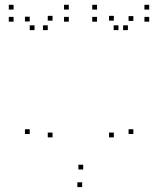

<svg xmlns="http://www.w3.org/2000/svg" viewBox="-20 -760 660 802"><path d="M537 -200.2V-220.2H517V-200.2ZM537 -672.7V-692.7H517V-672.7ZM514.3 -634.2V-654.2H494.3V-634.2ZM603.3 -669.5V-689.5H583.3V-669.5ZM603.3 -720V-740H583.3V-720ZM385.3 -720V-740H365.3V-720ZM385.3 -669.5V-689.5H365.3V-669.5ZM474.8 -634.2V-654.2H454.8V-634.2ZM455.5 -673.8V-693.8H435.5V-673.8ZM455.5 -186.2V-206.2H435.5V-186.2ZM327.5 -52V-72H307.5V-52ZM199.5 -186.2V-206.2H179.5V-186.2ZM199.5 -673.8V-693.8H179.5V-673.8ZM179.5 -634.2V-654.2H159.5V-634.2ZM267.5 -669.5V-689.5H247.5V-669.5ZM267.5 -720V-740H247.5V-720ZM36.7 -720V-740H16.7V-720ZM36.7 -669.5V-689.5H16.7V-669.5ZM124.2 -634.2V-654.2H104.2V-634.2ZM104.2 -670.3V-690.3H84.2V-670.3ZM104.2 -200.2V-220.2H84.2V-200.2ZM323.2 21.5V1.5H303.2V21.5Z"/></svg>

Font: Monaspace Xenon Dots Var
Style: Regular
Weight: 400
Designer: Riley Cran and the Lettermatic Team
Version: Version 1.100 (Monaspace Xenon Dots)